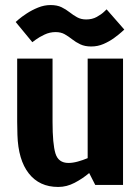

<svg xmlns="http://www.w3.org/2000/svg" viewBox="-20 -732 553 760"><path d="M210 8Q136 8 94 -45.5Q52 -99 49 -198L48 -250V-500H188V-250Q188 -162 199.5 -124.5Q211 -87 251 -87Q268 -87 288 -92.5Q308 -98 327 -106V-500H467V0H357L333 -47Q307 -25 275.5 -8.5Q244 8 211 8H210ZM42 -645Q42 -645 53.5 -655Q65 -665 85.5 -678.5Q106 -692 130.5 -702Q155 -712 180 -712Q206 -712 223.5 -703.5Q241 -695 255.5 -683.5Q270 -672 285.5 -663.5Q301 -655 321 -655Q345 -655 363 -665Q381 -675 391.5 -685Q402 -695 402 -695L472 -615Q472 -615 461 -605Q450 -595 431.5 -581.5Q413 -568 390 -558Q367 -548 341 -548Q316 -548 298 -556.5Q280 -565 265.5 -576.5Q251 -588 236 -596.5Q221 -605 200 -605Q177 -605 156 -595Q135 -585 121.5 -575Q108 -565 108 -565Z"/></svg>

Font: Epunda Sans
Style: Bold
Weight: 700
Designer: Simon Atzbach
Foundry: typofactur
Version: Version 2.204; ttfautohint (v1.8.4.7-5d5b)